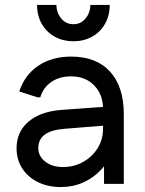

<svg xmlns="http://www.w3.org/2000/svg" viewBox="-20 -744 585 777"><path d="M226 13Q174 13 133.5 -7Q93 -27 70 -62.5Q47 -98 47 -144Q47 -210 94.5 -251Q142 -292 226 -299L419 -313V-237L243 -223Q188 -219 161.5 -199.5Q135 -180 135 -145Q135 -112 163 -90Q191 -68 235 -68Q280 -68 317 -89Q354 -110 375.5 -145Q397 -180 397 -223V-304Q397 -361 361.5 -398Q326 -435 267 -435Q221 -435 188 -412.5Q155 -390 143 -350H132L58 -374Q80 -441 135 -478Q190 -515 268 -515Q370 -515 425.5 -454Q481 -393 481 -282V0H401V-146L431 -130Q419 -89 388.5 -56.5Q358 -24 316.5 -5.5Q275 13 226 13ZM277 -577Q235 -577 201.5 -595.5Q168 -614 149 -647.5Q130 -681 130 -724H208Q209 -692 228 -669Q247 -646 277 -646Q307 -646 326 -669Q345 -692 346 -724H424Q424 -681 405 -647.5Q386 -614 352.5 -595.5Q319 -577 277 -577Z"/></svg>

Font: Fustat Medium
Style: Regular
Weight: 500
Designer: Mohamed Gaber, Khaled Hosny, Laura Garcia Mut
Foundry: Kief Type Foundry, Alif Type Foundry, Hard Type Foundry
Version: Version 1.007